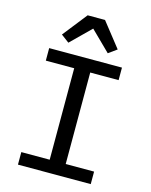

<svg xmlns="http://www.w3.org/2000/svg" viewBox="-136 -1025 872 1111"><g transform="rotate(15 300.0 -469.5)"><path d="M248 -939H352L467 -793L417 -757L299 -873L181 -757L133 -793ZM518 0H82V-75H252V-623H82V-698H518V-623H348V-75H518Z"/></g></svg>

Font: IBM Plex Mono Text
Style: Regular
Weight: 450
Designer: Mike Abbink, Paul van der Laan, Pieter van Rosmalen
Foundry: Bold Monday
Version: Version 2.000